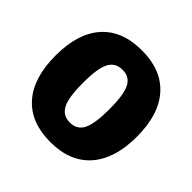

<svg xmlns="http://www.w3.org/2000/svg" viewBox="-178 -879 1057 1057"><g transform="rotate(45 350.5 -350.0)"><path d="M668 -351Q668 -179 586 -86Q504 7 352 7Q198 7 116.5 -85.5Q35 -178 35 -351Q35 -523 116.5 -615Q198 -707 352 -707Q504 -707 586 -615Q668 -523 668 -351ZM248 -351Q248 -239 272 -192Q296 -145 352 -145Q407 -145 430.5 -192Q454 -239 454 -351Q454 -463 430.5 -509.5Q407 -556 352 -556Q296 -556 272 -509.5Q248 -463 248 -351Z"/></g></svg>

Font: #9Slide03 Montserrat ExtraBold
Style: Regular
Weight: 800
Designer: Julieta Ulanovsky
Foundry: Julieta Ulanovsky
Version: Version 6.001